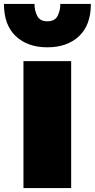

<svg xmlns="http://www.w3.org/2000/svg" viewBox="-84 -954 481 974"><path d="M156 -714Q56 -714 -4 -770.5Q-64 -827 -64 -934H91Q91 -900 105 -873Q119 -846 156 -846Q194 -846 208 -873Q222 -900 222 -934H377Q377 -827 317 -770.5Q257 -714 156 -714ZM35 0V-644H277V0Z"/></svg>

Font: Kanit Black
Style: Regular
Weight: 900
Designer: Katatrad Team
Foundry: CadsonDemak
Version: Version 2.000; ttfautohint (v1.8.3)